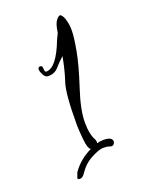

<svg xmlns="http://www.w3.org/2000/svg" viewBox="-127 -682 592 780"><g transform="rotate(-20 169.0 -292.0)"><path d="M224 -82Q262 -82 262 -62Q262 -55 256 -49.5Q250 -44 240 -48Q230 -52 212.5 -52Q195 -52 160.5 -34Q126 -16 103 19Q93 34 82.5 34Q72 34 72 30Q72 26 74 22Q76 18 77.5 12.5Q79 7 81 4Q112 -40 164 -65Q152 -71 148 -113.5Q144 -156 144 -175Q144 -311 159 -355.5Q174 -400 185 -459Q163 -439 147 -420.5Q131 -402 103 -402Q91 -402 83.5 -416Q76 -430 75.5 -438.5Q75 -447 80 -449.5Q85 -452 90 -449.5Q95 -447 95 -434.5Q95 -422 102 -422Q146 -422 187 -529Q188 -532 199 -554Q204 -591 214.5 -604.5Q225 -618 231 -618Q237 -618 243 -607Q246 -604 246 -600Q249 -597 249 -592Q256 -573 256 -544.5Q256 -516 245.5 -458.5Q235 -401 206.5 -314.5Q178 -228 178 -175Q178 -122 194 -95Q198 -86 196 -78Q211 -82 224 -82Z"/></g></svg>

Font: Ruge Boogie
Style: Regular
Weight: 400
Version: Version 1.003